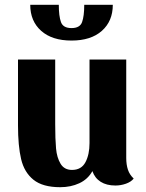

<svg xmlns="http://www.w3.org/2000/svg" viewBox="-20 -758 608 800"><path d="M537 -14Q526 0 504.5 7.5Q483 15 461 15Q424 15 399.5 -0.5Q375 -16 365 -45Q346 -11 310.5 5.5Q275 22 231 22Q158 22 119.5 -9Q81 -40 68 -95Q55 -150 55 -236V-510H210V-241Q210 -178 213.5 -139.5Q217 -101 232.5 -75.5Q248 -50 280 -50Q319 -50 336 -82Q353 -114 353 -162V-510H506V-100Q506 -72 513 -51Q520 -30 537 -14ZM278 -589Q197 -589 151.5 -629.5Q106 -670 106 -738H225Q225 -691 234 -666Q243 -641 278 -641Q313 -641 322 -666Q331 -691 331 -738H450Q450 -670 404.5 -629.5Q359 -589 278 -589Z"/></svg>

Font: Sansita
Style: Bold
Weight: 700
Designer: Pablo Cosgaya
Foundry: Omnibus-Type
Version: Version 1.006